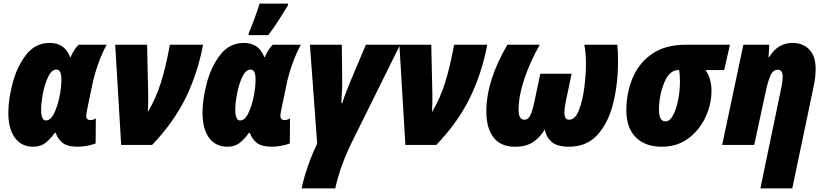

<svg xmlns="http://www.w3.org/2000/svg" viewBox="-20 -800 4551 1060"><path d="M282 -66H288Q297 -36 323.5 -13Q350 10 411 10Q434 10 462 4.5Q490 -1 508 -8L509 -146Q493 -137 479 -137Q456 -137 456 -161Q456 -169 458.5 -181.5Q461 -194 463 -205L489 -329Q500 -385 521 -444.5Q542 -504 569 -553H414Q401 -541 389.5 -522.5Q378 -504 370 -485H367Q337 -563 255 -563Q175 -563 124.5 -498Q74 -433 50 -342.5Q26 -252 26 -177Q26 -89 62 -39.5Q98 10 163 10Q206 10 234 -13.5Q262 -37 282 -66ZM207 -196Q207 -232 217 -284Q227 -336 246 -376Q265 -416 292 -416Q319 -416 319 -360Q319 -342 316.5 -317Q314 -292 306 -255Q297 -213 278.5 -174Q260 -135 233 -135Q207 -135 207 -196Z M820 0Q941 -127 1006.5 -262.5Q1072 -398 1101 -553H918Q895 -428 868 -342.5Q841 -257 796 -181Q799 -228 798 -283L792 -553H616L649 0Z M1461 -606Q1491 -645 1518.5 -688.5Q1546 -732 1569 -769L1570 -780H1413Q1405 -752 1385.5 -699Q1366 -646 1354 -619L1352 -606ZM1354 -66H1360Q1369 -36 1395.5 -13Q1422 10 1483 10Q1506 10 1534 4.5Q1562 -1 1580 -8L1581 -146Q1565 -137 1551 -137Q1528 -137 1528 -161Q1528 -169 1530.5 -181.5Q1533 -194 1535 -205L1561 -329Q1572 -385 1593 -444.5Q1614 -504 1641 -553H1486Q1473 -541 1461.5 -522.5Q1450 -504 1442 -485H1439Q1409 -563 1327 -563Q1247 -563 1196.5 -498Q1146 -433 1122 -342.5Q1098 -252 1098 -177Q1098 -89 1134 -39.5Q1170 10 1235 10Q1278 10 1306 -13.5Q1334 -37 1354 -66ZM1279 -196Q1279 -232 1289 -284Q1299 -336 1318 -376Q1337 -416 1364 -416Q1391 -416 1391 -360Q1391 -342 1388.5 -317Q1386 -292 1378 -255Q1369 -213 1350.5 -174Q1332 -135 1305 -135Q1279 -135 1279 -196Z M1831 240Q1844 178 1870 107Q1896 36 1937 -44L2189 -553H2000L1923 -371Q1907 -333 1892.5 -296Q1878 -259 1870 -231H1865Q1866 -275 1868 -298Q1870 -321 1869 -372L1867 -553H1691L1731 -7Q1672 117 1645 240Z M2389 0Q2510 -127 2575.5 -262.5Q2641 -398 2670 -553H2487Q2464 -428 2437 -342.5Q2410 -257 2365 -181Q2368 -228 2367 -283L2361 -553H2185L2218 0Z M2988 -86Q2993 -48 3023 -19Q3053 10 3121 10Q3219 10 3278.5 -55.5Q3338 -121 3365 -228.5Q3392 -336 3392 -462Q3392 -516 3388 -553H3206Q3215 -508 3215 -446Q3215 -390 3206 -318Q3197 -246 3176.5 -192.5Q3156 -139 3122 -139Q3096 -139 3096 -179Q3096 -193 3099 -212.5Q3102 -232 3107 -256L3136 -393H2963L2934 -256Q2922 -194 2909.5 -166.5Q2897 -139 2875 -139Q2843 -139 2843 -193Q2843 -270 2875 -365Q2907 -460 2960 -553H2781Q2665 -354 2665 -185Q2665 -93 2704.5 -41.5Q2744 10 2823 10Q2886 10 2924.5 -16.5Q2963 -43 2988 -86Z M3908 -297Q3908 -335 3899 -364Q3890 -393 3875 -413H3978L4010 -553H3767Q3653 -553 3580.5 -503Q3508 -453 3473 -370.5Q3438 -288 3438 -190Q3438 -94 3490 -42Q3542 10 3633 10Q3721 10 3782.5 -37.5Q3844 -85 3876 -155.5Q3908 -226 3908 -297ZM3618 -194Q3618 -271 3646.5 -342Q3675 -413 3724 -413H3729Q3734 -391 3734 -351Q3734 -300 3724 -249Q3714 -198 3696 -164Q3678 -130 3654 -130Q3618 -130 3618 -194Z M4354 240 4472 -323Q4478 -350 4480.5 -374.5Q4483 -399 4483 -421Q4483 -490 4448 -526.5Q4413 -563 4355 -563Q4274 -563 4226 -484H4223L4227 -553H4084L3967 0H4144L4204 -279Q4218 -347 4232.5 -381Q4247 -415 4274 -415Q4301 -415 4301 -377Q4301 -362 4298 -341.5Q4295 -321 4291 -304L4178 240Z"/></svg>

Font: Noto Sans Display SemiCondensed Black
Style: Italic
Weight: 900
Width: 4
Designer: Monotype Design team
Foundry: Monotype Imaging Inc.
Version: 1.000